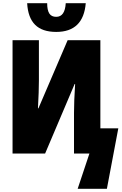

<svg xmlns="http://www.w3.org/2000/svg" viewBox="-20 -967 771 1209"><path d="M151 -947H277Q277 -903 290.5 -882Q304 -861 334 -861Q389 -861 394 -947H520Q505 -766 334 -766Q246 -766 201 -811Q156 -856 151 -947ZM543 0H446V-256Q446 -326 453 -438H450L264 0H59V-714H225V-460Q225 -393 219 -285H222L406 -714H612V-159H725L653 222H469Z"/></svg>

Font: Noto Sans UI CondBlack
Style: Regular
Weight: 900
Width: 3
Designer: Monotype Design Team
Foundry: Monotype Imaging Inc.
Version: Version 1.001